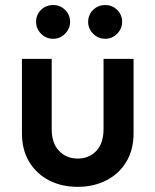

<svg xmlns="http://www.w3.org/2000/svg" viewBox="-20 -724 612 756"><path d="M286.1 11.7Q222.7 11.7 173.3 -13.7Q124 -39.1 95.2 -86.4Q66.4 -133.8 66.4 -199.2V-492.2H183.6V-216.8Q183.6 -159.2 212.9 -129.4Q242.2 -99.6 286.1 -99.6Q330.1 -99.6 358.9 -129.4Q387.7 -159.2 387.7 -216.8V-492.2H505.9V-199.2Q505.9 -133.8 477.1 -86.4Q448.2 -39.1 398.4 -13.7Q348.6 11.7 286.1 11.7ZM394.5 -571.3Q366.2 -571.3 346.7 -591.3Q327.1 -611.3 327.1 -637.7Q327.1 -666 346.7 -685.1Q366.2 -704.1 394.5 -704.1Q421.9 -704.1 441.4 -685.1Q460.9 -666 460.9 -637.7Q460.9 -611.3 441.4 -591.3Q421.9 -571.3 394.5 -571.3ZM189.5 -571.3Q161.1 -571.3 141.6 -591.3Q122.1 -611.3 122.1 -637.7Q122.1 -666 141.6 -685.1Q161.1 -704.1 189.5 -704.1Q216.8 -704.1 236.3 -685.1Q255.9 -666 255.9 -637.7Q255.9 -611.3 236.3 -591.3Q216.8 -571.3 189.5 -571.3Z"/></svg>

Font: Sen SemiBold
Style: Regular
Weight: 600
Designer: Kosal Sen, Philatype
Foundry: Philatype
Version: Version 2.000;gftools[0.9.31]